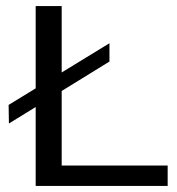

<svg xmlns="http://www.w3.org/2000/svg" viewBox="-20 -615 585 635"><path d="M98 0V-595H184V-67.5H534.5V0ZM9.5 -206.5 8.5 -268 342 -472V-411.5Z"/></svg>

Font: Encode Sans SC Expanded
Style: Regular
Weight: 400
Width: 7
Designer: Multiple Designers
Foundry: Impallari Type
Version: Version 3.002